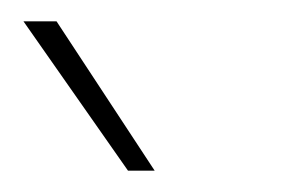

<svg xmlns="http://www.w3.org/2000/svg" viewBox="-20 -764 263 180"><path d="M100 -604 2 -744H33L125 -604Z"/></svg>

Font: Murecho ExtraLight
Style: Regular
Weight: 200
Designer: Neil Summerour
Foundry: Positype
Version: Version 1.010; ttfautohint (v1.8.3)